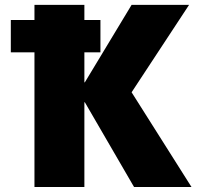

<svg xmlns="http://www.w3.org/2000/svg" viewBox="-20 -750 811 770"><path d="M23.4 -540V-669.9H118.2V-730.5H318.4V-669.9H382.8V-540H318.4V-419.9H320.3L507.8 -730.5H738.3L507.8 -379.9L748 0H517.6L320.3 -339.8H318.4V0H118.2V-540Z"/></svg>

Font: GenEi M Gothic v2 Black
Style: Regular
Weight: 900
Version: Version 2.0